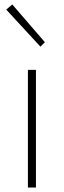

<svg xmlns="http://www.w3.org/2000/svg" viewBox="-20 -840 285 860"><path d="M105 0V-527H141V0ZM161 -631 8 -797 35 -820 181 -651Z"/></svg>

Font: Noto Sans SC Thin Thin
Style: Regular
Weight: 250
Version: Version 2.004-H2;hotconv 1.0.118;makeotfexe 2.5.65603